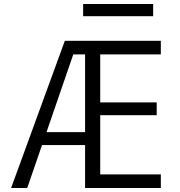

<svg xmlns="http://www.w3.org/2000/svg" viewBox="-20 -933 893 953"><path d="M35.2 0 301.8 -730.5H778.3V-663.1H477.5V-424.8H757.8V-361.3H477.5V-67.4H778.3V0H402.3V-212.9H188.5L115.2 0ZM210.9 -277.3H402.3V-663.1H343.8ZM392.6 -852.5V-913.1H740.2V-852.5Z"/></svg>

Font: GenEi M Gothic v2 Regular
Style: Regular
Weight: 400
Version: Version 2.0